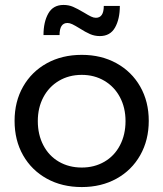

<svg xmlns="http://www.w3.org/2000/svg" viewBox="-20 -754 661 777"><path d="M582 -265Q582 -187 547.5 -126Q513 -65 451.5 -31Q390 3 311 3Q231 3 169.5 -31Q108 -65 73.5 -125.5Q39 -186 39 -265Q39 -343 73.5 -403.5Q108 -464 169.5 -498Q231 -532 311 -532Q390 -532 451.5 -498Q513 -464 547.5 -403.5Q582 -343 582 -265ZM133 -264Q133 -209 155.5 -166Q178 -123 218.5 -99.5Q259 -76 311 -76Q362 -76 402.5 -99.5Q443 -123 465.5 -166Q488 -209 488 -264Q488 -318 465.5 -360.5Q443 -403 402.5 -427Q362 -451 311 -451Q259 -451 218.5 -427Q178 -403 155.5 -360.5Q133 -318 133 -264ZM384 -608Q363 -608 344.5 -616Q326 -624 301 -640Q283 -651 272.5 -656Q262 -661 253 -661Q221 -661 221 -612H156Q156 -665 175.5 -699.5Q195 -734 237 -734Q258 -734 275.5 -726.5Q293 -719 320 -703Q338 -692 348.5 -687Q359 -682 368 -682Q400 -682 400 -730H465Q465 -677 445.5 -642.5Q426 -608 384 -608Z"/></svg>

Font: Montserrat arm2
Style: Regular
Weight: 400
Designer: Julieta Ulanovsky
Foundry: Julieta Ulanovsky
Version: Version 6.000